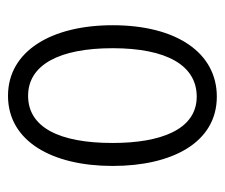

<svg xmlns="http://www.w3.org/2000/svg" viewBox="-60 -476 549 468"><g transform="rotate(90 214.0 -242.5)"><path d="M214 12C325 12 385 -96 385 -243C385 -388 328 -497 216 -497C110 -497 42 -400 42 -243C42 -94 105 12 214 12ZM214 -37C138 -37 98 -114 98 -243C98 -375 140 -448 216 -448C297 -448 329 -359 329 -243C329 -113 291 -37 214 -37Z"/></g></svg>

Font: Noto Sans Armenian Condensed Light
Style: Regular
Weight: 300
Width: 3
Designer: Monotype Design Team
Foundry: Monotype Imaging Inc.
Version: Version 2.008